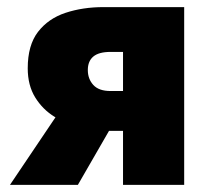

<svg xmlns="http://www.w3.org/2000/svg" viewBox="-20 -520 596 540"><path d="M326 0V-152H284Q247 -152 207 -161.5Q167 -171 133.5 -191.5Q100 -212 79 -246Q58 -280 58 -328Q58 -393 87 -430.5Q116 -468 164.5 -484Q213 -500 271 -500H498V0ZM291 -264H326V-374H291Q258 -374 242.5 -361Q227 -348 227 -323Q227 -298 242.5 -281Q258 -264 291 -264ZM8 0 171 -242 312 -196 199 0Z"/></svg>

Font: Source Sans 3 Black
Style: Regular
Weight: 900
Designer: Paul D. Hunt
Foundry: Adobe
Version: Version 3.046;hotconv 1.0.118;makeotfexe 2.5.65603